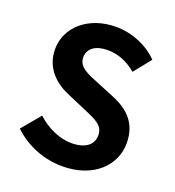

<svg xmlns="http://www.w3.org/2000/svg" viewBox="-138 -863 900 986"><g transform="rotate(20 312.0 -370.0)"><path d="M312.2 13.8C482.7 13.8 583.6 -89.1 583.6 -210.2C583.6 -316.7 524.9 -374.6 435.1 -411.6L338.1 -451.4C275.4 -476.8 222.8 -496.5 222.8 -549.3C222.8 -597.7 263.3 -626.8 328.4 -626.8C389.9 -626.8 438.8 -604.4 486.3 -565.6L560.7 -658.5C500.8 -719.3 414.9 -753.8 328.4 -753.8C179.2 -753.8 72.5 -660.4 72.5 -539.8C72.5 -432 148.1 -371.9 222.8 -341.5L321.4 -299.3C387.3 -271 432.7 -253.5 432.7 -198.6C432.7 -147.4 392.3 -114 315.3 -114C250.1 -114 179.4 -146.8 127.1 -195.5L42.1 -93.9C114.2 -24.4 213 13.8 312.2 13.8Z"/></g></svg>

Font: Source Han Sans JP VF
Style: Regular
Weight: 250
Designer: Ryoko NISHIZUKA 西塚涼子 (kana, bopomofo & ideographs); Paul D. Hunt (Latin, Greek & Cyrillic); Sandoll Communications 산돌커뮤니
Foundry: Adobe
Version: Version 2.004;hotconv 1.0.118;makeotfexe 2.5.65603